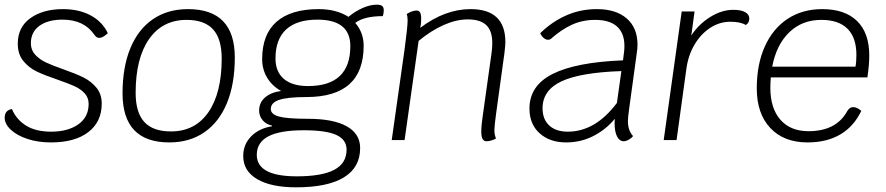

<svg xmlns="http://www.w3.org/2000/svg" viewBox="-24 -599 3790 821"><path d="M-4 -96Q-4 -127 27 -133Q45 -89 86.5 -62.5Q128 -36 195 -36Q266 -36 310.5 -67Q355 -98 355 -155Q355 -182 337.5 -200.5Q320 -219 294.5 -230.5Q269 -242 223 -258Q167 -277 133.5 -293Q100 -309 76 -338Q52 -367 52 -412Q52 -483 106 -521.5Q160 -560 245 -560Q314 -560 364 -533Q414 -506 437 -457Q425 -446 416.5 -441.5Q408 -437 400 -437Q388 -437 379 -451Q335 -515 243 -515Q181 -515 144.5 -488.5Q108 -462 108 -414Q108 -385 126.5 -365Q145 -345 172.5 -332Q200 -319 246 -303Q300 -284 332.5 -268Q365 -252 388 -224.5Q411 -197 411 -156Q411 -78 353.5 -34Q296 10 194 10Q138 10 93 -5Q48 -20 22 -44.5Q-4 -69 -4 -96Z M500 -200Q500 -312 533.5 -393Q567 -474 630 -517Q693 -560 780 -560Q980 -560 980 -353Q980 -240 946.5 -158.5Q913 -77 850 -33.5Q787 10 700 10Q500 10 500 -200ZM924 -349Q924 -433 887 -473.5Q850 -514 774 -514Q671 -514 613.5 -432Q556 -350 556 -202Q556 -118 593 -77.5Q630 -37 707 -37Q810 -37 867 -119Q924 -201 924 -349Z M1613 -530Q1533 -530 1495 -501Q1531 -460 1531 -403Q1531 -184 1286 -184Q1206 -184 1170 -172Q1134 -160 1134 -133Q1134 -110 1169.5 -100.5Q1205 -91 1293 -91Q1401 -91 1458.5 -59Q1516 -27 1516 34Q1516 117 1446.5 159.5Q1377 202 1242 202Q1135 202 1075.5 167Q1016 132 1016 68Q1016 19 1049.5 -15.5Q1083 -50 1139 -59V-62Q1114 -67 1099 -85Q1084 -103 1084 -126Q1084 -160 1109 -182Q1134 -204 1178 -210Q1140 -231 1118.5 -266.5Q1097 -302 1097 -346Q1097 -452 1158.5 -506Q1220 -560 1339 -560Q1414 -560 1466 -527Q1495 -551 1527 -565Q1559 -579 1587 -579Q1603 -579 1610 -573.5Q1617 -568 1617 -555Q1617 -542 1613 -530ZM1474 -402Q1474 -515 1333 -515Q1245 -515 1199.5 -473Q1154 -431 1154 -349Q1154 -292 1190 -261.5Q1226 -231 1293 -231Q1474 -231 1474 -402ZM1074 63Q1074 155 1245 155Q1353 155 1405.5 127Q1458 99 1458 41Q1458 -2 1414 -22Q1370 -42 1275 -42Q1173 -42 1123.5 -16Q1074 10 1074 63Z M2137 -419Q2137 -406 2133 -372L2098 -118Q2090 -60 2090 -43Q2090 -22 2097 -7Q2089 -2 2077.5 1.5Q2066 5 2056 5Q2045 5 2039.5 -5Q2034 -15 2034 -37Q2034 -62 2040 -102L2078 -373Q2081 -396 2081 -415Q2081 -467 2055.5 -491.5Q2030 -516 1976 -516Q1927 -516 1873 -492Q1819 -468 1766 -424L1706 0H1651L1706 -388Q1719 -484 1719 -512Q1719 -529 1715 -539Q1739 -554 1758 -554Q1777 -554 1777 -520Q1777 -502 1775 -491L1773 -480Q1879 -560 1988 -560Q2137 -560 2137 -419Z M2666 -132Q2661 -97 2661 -81Q2661 -41 2683 -17Q2677 -9 2665 -2Q2653 5 2643 5Q2625 5 2614.5 -15.5Q2604 -36 2604 -73L2605 -91Q2566 -44 2512.5 -17Q2459 10 2397 10Q2327 10 2283.5 -29Q2240 -68 2240 -135Q2240 -233 2339.5 -283Q2439 -333 2640 -341L2644 -373Q2646 -384 2646 -403Q2646 -457 2614.5 -485.5Q2583 -514 2521 -514Q2467 -514 2422 -493.5Q2377 -473 2333 -434Q2328 -429 2319 -429Q2310 -429 2301 -436.5Q2292 -444 2286 -457Q2336 -506 2397 -533Q2458 -560 2528 -560Q2610 -560 2656 -520Q2702 -480 2702 -408Q2702 -391 2699 -373ZM2614 -159 2633 -295Q2457 -289 2376.5 -251Q2296 -213 2296 -136Q2296 -89 2324.5 -62.5Q2353 -36 2404 -36Q2522 -36 2614 -159Z M3180 -520Q3180 -501 3165 -492Q3143 -506 3099 -506Q3053 -506 3013 -480Q2973 -454 2946 -408.5Q2919 -363 2911 -305L2869 0H2814L2891 -550H2946L2932 -447Q2963 -495 3012.5 -526Q3062 -557 3112 -557Q3145 -557 3162.5 -547Q3180 -537 3180 -520Z M3272 -268Q3270 -240 3270 -224Q3270 -136 3313 -87Q3356 -38 3433 -38Q3552 -38 3599 -124Q3609 -141 3624 -141Q3640 -141 3659 -125Q3627 -58 3569 -24Q3511 10 3429 10Q3328 10 3270 -51.5Q3212 -113 3212 -221Q3212 -324 3246.5 -400.5Q3281 -477 3344 -518.5Q3407 -560 3492 -560Q3589 -560 3641 -509Q3693 -458 3693 -362Q3693 -322 3685 -268ZM3278 -314H3634Q3638 -334 3638 -364Q3638 -438 3600 -476Q3562 -514 3488 -514Q3406 -514 3351 -461Q3296 -408 3278 -314Z"/></svg>

Font: Krub Light
Style: Italic
Weight: 300
Italic angle: -8°
Designer: Ekaluck Peanpanawate
Foundry: Cadson Demak Co.,Ltd.
Version: Version 1.000; ttfautohint (v1.6)